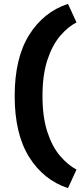

<svg xmlns="http://www.w3.org/2000/svg" viewBox="-20 -822 416 994"><path d="M332 152Q205 110 130.5 -9.5Q56 -129 56 -325Q56 -521 130.5 -640.5Q205 -760 332 -802L376 -706Q331 -683 290.5 -635Q250 -587 225 -510.5Q200 -434 200 -325Q200 -216 225 -139.5Q250 -63 290.5 -15.5Q331 32 376 56Z"/></svg>

Font: Radio Canada Big
Style: Bold
Weight: 700
Designer: Étienne Aubert Bonn
Foundry: Coppers and Brasses
Version: Version 1.001